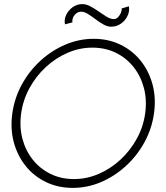

<svg xmlns="http://www.w3.org/2000/svg" viewBox="-20 -902 810 935"><path d="M334 13Q263 13 204.2 -15.2Q145.5 -43.5 105.2 -93.5Q65 -143.5 47.2 -209.2Q29.5 -275 40 -350Q50.5 -425 86.5 -490.8Q122.5 -556.5 177.2 -606.5Q232 -656.5 298.5 -684.8Q365 -713 436 -713Q507.5 -713 566 -684.8Q624.5 -656.5 664.8 -606.5Q705 -556.5 722.8 -490.8Q740.5 -425 730 -350Q719.5 -275 683.5 -209.2Q647.5 -143.5 592.8 -93.5Q538 -43.5 471.8 -15.2Q405.5 13 334 13ZM340 -30Q403 -30 461.5 -55.5Q520 -81 567.5 -125.2Q615 -169.5 646.5 -227.2Q678 -285 687 -350Q696 -415.5 680.8 -473.5Q665.5 -531.5 630.2 -575.8Q595 -620 544 -645Q493 -670 430 -670Q367 -670 308.5 -644.5Q250 -619 202.5 -574.8Q155 -530.5 123.5 -472.8Q92 -415 83 -350Q74 -284 89.2 -226.2Q104.5 -168.5 139.8 -124.2Q175 -80 226.2 -55Q277.5 -30 340 -30ZM521.5 -772Q503 -772 483.2 -783.2Q463.5 -794.5 444 -809.2Q424.5 -824 406.5 -835Q388.5 -846 372.5 -845Q356 -844 343.2 -828.8Q330.5 -813.5 332.5 -793L296.5 -783.5Q291.5 -806.5 302.2 -829.2Q313 -852 334 -867Q355 -882 381 -882Q400 -882 420.5 -871Q441 -860 461.5 -845.5Q482 -831 500.5 -820Q519 -809 534 -809Q546 -809 555 -818.5Q564 -828 569 -840.2Q574 -852.5 572 -860.5L607.5 -871.5Q612 -847.5 601 -824.5Q590 -801.5 568.8 -786.8Q547.5 -772 521.5 -772Z"/></svg>

Font: Urbanist ExtraLight
Style: Italic
Weight: 250
Version: Version 1.303